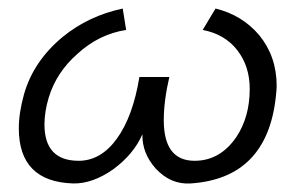

<svg xmlns="http://www.w3.org/2000/svg" viewBox="-20 -418 686 449"><path d="M625 -191Q604 -1 426 11Q379 14 344 -24Q312 -60 313 -104Q293 -58 246 -23Q197 12 151 11Q24 7 24 -118Q24 -154 36 -197Q58 -275 127 -332Q187 -381 267 -398L275 -348Q211 -338 161 -292Q112 -249 94 -190Q84 -157 84 -127Q84 -42 164 -42Q216 -42 253.5 -94Q291 -146 306 -238H376Q363 -182 363 -137Q363 -42 435 -42Q495 -42 533 -98Q564 -145 564 -210Q564 -263 535 -300.5Q506 -338 454 -348L484 -398Q546 -383 586 -336Q627 -286 627 -217Q627 -209 625 -191Z"/></svg>

Font: GFS Neohellenic Rg
Style: Italic
Weight: 400
Italic angle: -12°
Designer: Takis Katsoulidis and George D. Matthiopoulos
Foundry: Takis Katsoulidis and George D. Matthiopoulos
Version: Version 1.0